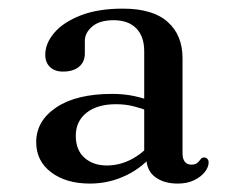

<svg xmlns="http://www.w3.org/2000/svg" viewBox="-20 -732 556 456"><path d="M87.5 -602Q87.5 -629 109 -654.2Q130.5 -679.5 171.8 -695.5Q213 -711.5 271.5 -711.5Q343 -711.5 378.2 -680Q413.5 -648.5 413.5 -594V-368Q413.5 -354.5 419 -347.8Q424.5 -341 434 -341Q444 -341 448.8 -345.2Q453.5 -349.5 456.5 -353.8Q459.5 -358 464.5 -358Q469.5 -358 472.5 -354.8Q475.5 -351.5 475.5 -346Q475.5 -335.5 466.8 -324Q458 -312.5 441.5 -304.2Q425 -296 402 -296Q369 -296 348.2 -311.8Q327.5 -327.5 327.5 -358.5L322.5 -370V-610.5Q322.5 -645.5 303.5 -664.8Q284.5 -684 250 -684Q216.5 -684 199 -669Q181.5 -654 181.5 -635V-605Q181.5 -585 167.8 -573.5Q154 -562 129.5 -562Q110 -562 98.8 -572.8Q87.5 -583.5 87.5 -602ZM335 -467.5Q317 -474.5 297.5 -479.5Q278 -484.5 255.5 -484.5Q211 -484.5 185.5 -464.2Q160 -444 160 -409.5Q160 -375.5 180.8 -357.2Q201.5 -339 233.5 -339Q263.5 -339 290.5 -352.8Q317.5 -366.5 338.5 -391L347.5 -370.5Q321 -335.5 280.2 -315.8Q239.5 -296 193.5 -296Q137 -296 101.5 -322.8Q66 -349.5 66 -394.5Q66 -445 113.8 -477Q161.5 -509 246.5 -509Q274.5 -509 299 -503.8Q323.5 -498.5 342 -490.5Z"/></svg>

Font: Fraunces 16pt
Style: Regular
Weight: 400
Version: Version 1.000;[b76b70a41]